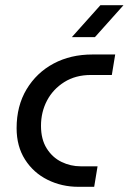

<svg xmlns="http://www.w3.org/2000/svg" viewBox="-20 -720 496 740"><path d="M282 0Q218 0 163.5 -27Q109 -54 76.5 -105Q44 -156 44 -226Q44 -312 82.5 -376Q121 -440 186.5 -475Q252 -510 336 -510H424L411 -431H330Q271 -431 227.5 -403.5Q184 -376 161 -332Q138 -288 138 -235Q138 -183 160 -148Q182 -113 217 -96Q252 -79 291 -79H356L343 0ZM257 -577 367 -700H456L346 -577Z"/></svg>

Font: MuseoModerno
Style: Italic
Weight: 400
Italic angle: -9°
Designer: Pablo Cosgaya, Héctor Gatti, Marcela Romero, and the Authors of The MuseoModerno Project.
Foundry: Omnibus-Type Team
Version: Version 1.003